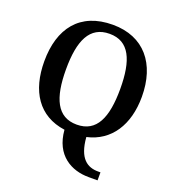

<svg xmlns="http://www.w3.org/2000/svg" viewBox="-167 -853 1104 1218"><g transform="rotate(20 385.0 -244.5)"><path d="M570 236H631V182H615C543 182 481 145 470 2C627 -33 714 -168 714 -358C714 -580 597 -725 386 -725C163 -725 55 -580 55 -359C55 -158 143 -19 324 6C337 175 455 236 570 236ZM385 -51C252 -51 202 -164 202 -358C202 -552 252 -664 386 -664C519 -664 568 -552 568 -358C568 -164 519 -51 385 -51Z"/></g></svg>

Font: Noto Serif SemiBold
Style: Regular
Weight: 600
Designer: Monotype Design Team
Foundry: Monotype Imaging Inc.
Version: Version 2.013